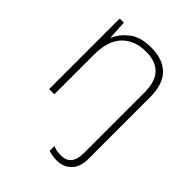

<svg xmlns="http://www.w3.org/2000/svg" viewBox="-219 -660 1020 1020"><g transform="rotate(45 291.0 -150.0)"><path d="M386 240Q366 240 350.5 237Q335 234 323 230V194Q338 201 353 203Q368 205 384 205Q460 205 460 109V-345Q460 -428 422 -466.5Q384 -505 313 -505Q227 -505 177.5 -453.5Q128 -402 128 -297V0H89V-530H120L126 -426H129Q148 -471 193 -505.5Q238 -540 316 -540Q404 -540 451.5 -493Q499 -446 499 -347V112Q499 176 467 208Q435 240 386 240Z"/></g></svg>

Font: Noto Sans Devanagari ExtraLight
Style: Regular
Weight: 200
Designer: Jelle Bosma - Monotype Design Team
Foundry: Monotype Imaging Inc.
Version: Version 2.004; ttfautohint (v1.8.4.7-5d5b)